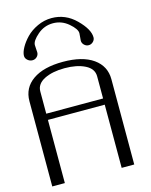

<svg xmlns="http://www.w3.org/2000/svg" viewBox="-147 -1131 961 1224"><g transform="rotate(-15 333.0 -519.0)"><path d="M583 0H500V-417H125V0H42V-562.5Q42 -650.4 113.3 -700.2Q184.6 -750 312.5 -750Q441.4 -750 512.2 -699.7Q583 -649.4 583 -562.5ZM125 -458H500V-604.5Q500 -654.3 446.8 -681.2Q393.6 -708 312.5 -708Q231.4 -708 178.2 -681.2Q125 -654.3 125 -604.5ZM314.5 -1038.1Q406.2 -1038.1 474.1 -970.7Q542 -903.3 542 -850.6Q542 -834 529.3 -821.8Q516.6 -809.6 500 -809.6Q483.4 -809.6 470.7 -821.8Q458 -834 458 -850.6Q458 -856.4 460 -874.5Q461.9 -892.6 461.9 -899.4Q461.9 -926.8 417 -965.3Q372.1 -1003.9 314.5 -1003.9Q256.8 -1003.9 212.4 -965.3Q168 -926.8 168 -899.4Q168 -892.6 169.4 -874.5Q170.9 -856.4 170.9 -850.6Q170.9 -834 158.7 -821.8Q146.5 -809.6 128.9 -809.6Q111.3 -809.6 97.2 -821.8Q83 -834 83 -850.6Q83 -873 100.1 -904.3Q117.2 -935.5 146.5 -965.8Q175.8 -996.1 220.7 -1017.1Q265.6 -1038.1 314.5 -1038.1Z"/></g></svg>

Font: okolaks
Style: Regular
Weight: 500
Version: Version 000.6.0